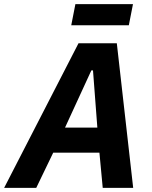

<svg xmlns="http://www.w3.org/2000/svg" viewBox="-55 -907 733 927"><path d="M289 -785H567L587 -887H309ZM588 0 509 -698H324L-35 0H120L202 -170H425L441 0ZM415 -291H259L386 -567H394Z"/></svg>

Font: LVC Sans
Style: Bold Italic
Weight: 700
Italic angle: -11.31°
Designer: Mike Abbink, Paul van der Laan, Pieter van Rosmalen
Foundry: Bold Monday
Version: Version 3.0